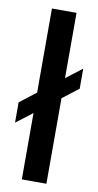

<svg xmlns="http://www.w3.org/2000/svg" viewBox="-86 -762 409 800"><g transform="rotate(10 118.5 -361.5)"><path d="M66.9 0V-280.8L-2 -228V-314L66.9 -367.2V-723.1H170.9V-446.8L238.8 -499V-414.1L170.9 -361.8V0Z"/></g></svg>

Font: Archivo Medium
Style: Regular
Weight: 500
Designer: Hector Gatti
Foundry: Omnibus-Type
Version: Version 2.001